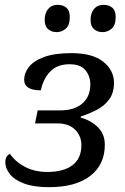

<svg xmlns="http://www.w3.org/2000/svg" viewBox="-20 -765 516 795"><path d="M183 10Q120 10 80 -5Q40 -20 21 -44Q2 -68 2 -93Q2 -108 8.5 -117.5Q15 -127 22 -127Q45 -94 84.5 -73.5Q124 -53 176 -53Q243 -53 280 -81Q317 -109 317 -164Q317 -202 291 -228Q265 -254 218 -254H125L136 -308H230Q288 -308 321 -336.5Q354 -365 354 -416Q354 -449 334 -474Q314 -499 268 -499Q218 -499 189 -470Q160 -441 149 -391Q80 -391 80 -435Q80 -462 99.5 -487.5Q119 -513 162.5 -529Q206 -545 276 -545Q363 -545 407.5 -509.5Q452 -474 452 -422Q452 -381 432.5 -354Q413 -327 381.5 -310.5Q350 -294 315 -283L314 -278Q356 -267 385 -238.5Q414 -210 414 -166Q414 -83 353.5 -36.5Q293 10 183 10ZM405 -632Q383 -632 369 -644.5Q355 -657 355 -682Q355 -711 369.5 -728Q384 -745 409 -745Q431 -745 445 -733Q459 -721 459 -695Q459 -660 442 -646Q425 -632 405 -632ZM215 -632Q193 -632 179 -644.5Q165 -657 165 -682Q165 -711 179.5 -728Q194 -745 219 -745Q241 -745 255 -733Q269 -721 269 -695Q269 -660 252 -646Q235 -632 215 -632Z"/></svg>

Font: NotoSerif-Italic
Style: Regular
Weight: 400
Italic angle: -12°
Designer: Monotype Design Team
Foundry: Monotype Imaging Inc.
Version: Version 2.007; ttfautohint (v1.8) -l 8 -r 50 -G 200 -x 14 -D